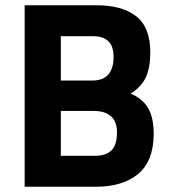

<svg xmlns="http://www.w3.org/2000/svg" viewBox="-20 -712 649 732"><path d="M74 -692V0H345Q448 0 507 -49Q565 -98 566 -200Q566 -265 544 -301Q522 -337 478 -355Q518 -380 536 -417Q553 -455 553 -512Q553 -609 498 -651Q444 -693 341 -692ZM338 -289Q380 -289 403 -269Q426 -249 426 -207Q426 -157 403 -137Q381 -117 338 -118H212V-289ZM334 -574Q373 -574 393 -555Q413 -536 413 -494Q413 -453 394 -429Q375 -406 335 -405H212V-574Z"/></svg>

Font: RazerF5
Style: Bold
Weight: 700
Foundry: Razer Inc.
Version: Version 1.000;PS 001.001;hotconv 1.0.56